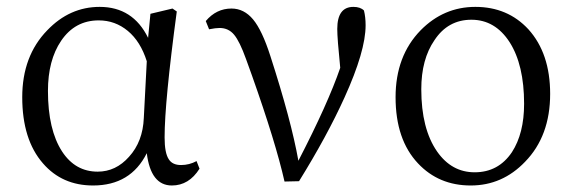

<svg xmlns="http://www.w3.org/2000/svg" viewBox="-20 -536 1696 569"><path d="M255.9 13.7Q164.1 13.7 107.4 -51.8Q45.9 -122.1 45.9 -248Q45.9 -370.1 120.1 -446.3Q186.5 -515.6 275.4 -515.6Q374 -515.6 418.9 -423.8L425.8 -495.1L491.2 -510.7L503.9 -502Q467.8 -233.4 467.8 -128.9Q467.8 -82 480.5 -63.5Q491.2 -46.9 516.6 -46.9Q541 -46.9 562.5 -58.6L571.3 -36.1Q540 13.7 489.3 13.7Q426.8 13.7 415 -82Q367.2 13.7 255.9 13.7ZM269.5 -27.3Q323.2 -27.3 362.3 -71.3Q403.3 -116.2 406.2 -186.5L415 -354.5Q396.5 -413.1 358.9 -444.3Q321.3 -475.6 272.5 -475.6Q202.1 -475.6 161.1 -415Q122.1 -357.4 122.1 -266.6Q122.1 -151.4 164.1 -86.9Q203.1 -27.3 269.5 -27.3Z M823.2 2Q796.9 -114.3 726.6 -312.5Q714.8 -344.7 709 -361.3Q690.4 -413.1 673.8 -433.1Q657.2 -453.1 630.9 -453.1Q619.1 -453.1 599.6 -449.2L589.8 -473.6Q621.1 -510.7 666 -510.7Q703.1 -510.7 730 -478.5Q756.8 -446.3 781.2 -370.1Q842.8 -179.7 864.3 -59.6Q952.1 -229.5 988.3 -335Q979.5 -421.9 979.5 -450.2Q979.5 -515.6 1027.3 -515.6Q1047.9 -515.6 1058.6 -504.9Q1063.5 -485.4 1063.5 -460.9Q1063.5 -384.8 1001 -247.1Q949.2 -132.8 866.2 1Z M1375 13.7Q1280.3 13.7 1218.8 -51.8Q1152.3 -122.1 1152.3 -248Q1152.3 -370.1 1226.6 -446.3Q1294.9 -515.6 1388.7 -515.6Q1484.4 -515.6 1545.9 -449.2Q1610.4 -377.9 1610.4 -257.8Q1610.4 -132.8 1536.1 -56.6Q1468.8 13.7 1375 13.7ZM1386.7 -25.4Q1457 -25.4 1497.1 -85Q1533.2 -140.6 1533.2 -228.5Q1533.2 -343.8 1490.2 -411.1Q1447.3 -477.5 1377 -477.5Q1307.6 -477.5 1267.6 -417Q1228.5 -360.4 1228.5 -271.5Q1228.5 -154.3 1275.4 -86.9Q1318.4 -25.4 1386.7 -25.4Z"/></svg>

Font: Bpmf GenRyu Min R
Style: R
Weight: 400
Foundry: But Ko
Version: Version 1.320